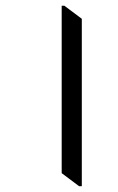

<svg xmlns="http://www.w3.org/2000/svg" viewBox="-20 -642 409 667"><path d="M194.3 -40.5V-622.1H203.6L264.2 -576.7V4.9H254.9Z"/></svg>

Font: Noto Serif Devanagari
Style: Regular
Weight: 400
Designer: Monotype Design Team
Foundry: Monotype Imaging Inc.
Version: Version 1.01